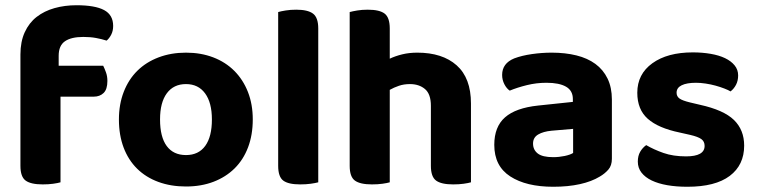

<svg xmlns="http://www.w3.org/2000/svg" viewBox="-20 -697 2894 733"><path d="M204 -446H374Q379 -436 384.5 -421Q390 -406 390 -388Q390 -356 375.5 -342Q361 -328 338 -328H211V-1Q201 2 183 4.5Q165 7 143 7Q98 7 78 -7.5Q58 -22 58 -64V-489Q58 -538 74.5 -574Q91 -610 120 -632.5Q149 -655 188 -666Q227 -677 272 -677Q343 -677 377.5 -658.5Q412 -640 412 -598Q412 -579 404.5 -564.5Q397 -550 387 -542Q368 -548 346.5 -552Q325 -556 298 -556Q252 -556 228 -539.5Q204 -523 204 -484Z M690 15Q632 15 584.5 -2.5Q537 -20 503.5 -53Q470 -86 452 -133.5Q434 -181 434 -241Q434 -299 452.5 -346.5Q471 -394 504.5 -427Q538 -460 585.5 -478Q633 -496 690 -496Q747 -496 794 -478Q841 -460 874.5 -426.5Q908 -393 926.5 -346Q945 -299 945 -241Q945 -182 927 -134.5Q909 -87 875.5 -54Q842 -21 795 -3Q748 15 690 15ZM591 -241Q591 -174 616.5 -139.5Q642 -105 690 -105Q738 -105 763.5 -140Q789 -175 789 -241Q789 -305 763 -340.5Q737 -376 690 -376Q643 -376 617 -341Q591 -306 591 -241Z M1042 -64V-651Q1052 -654 1070.5 -657Q1089 -660 1111 -660Q1155 -660 1175 -645Q1195 -630 1195 -588V-1Q1184 2 1166 4.5Q1148 7 1126 7Q1081 7 1061.5 -7.5Q1042 -22 1042 -64Z M1468 -1Q1458 2 1440 4.5Q1422 7 1400 7Q1355 7 1335 -7.5Q1315 -22 1315 -64V-651Q1326 -654 1344 -657Q1362 -660 1384 -660Q1429 -660 1448.5 -645Q1468 -630 1468 -588V-473Q1489 -483 1515.5 -489.5Q1542 -496 1573 -496Q1669 -496 1723.5 -447.5Q1778 -399 1778 -302V-1Q1768 2 1750 4.5Q1732 7 1710 7Q1665 7 1645 -7.5Q1625 -22 1625 -64V-293Q1625 -338 1602.5 -357Q1580 -376 1545 -376Q1522 -376 1503 -369.5Q1484 -363 1468 -354V-1Z M2168 -113V-205L2086 -198Q2054 -195 2034.5 -183.5Q2015 -172 2015 -149Q2015 -125 2033 -111Q2051 -97 2092 -97Q2114 -97 2135.5 -101.5Q2157 -106 2168 -113ZM2316 -317V-91Q2316 -65 2302.5 -49.5Q2289 -34 2270 -23Q2239 -4 2194 6Q2149 16 2092 16Q1989 16 1928 -23.5Q1867 -63 1867 -144Q1867 -213 1908 -249Q1949 -285 2034 -294L2167 -308V-319Q2167 -351 2141 -366Q2115 -381 2066 -381Q2028 -381 1991.5 -372Q1955 -363 1926 -351Q1914 -359 1905.5 -375.5Q1897 -392 1897 -411Q1897 -455 1943 -474Q1972 -485 2010.5 -490.5Q2049 -496 2086 -496Q2138 -496 2180.5 -485.5Q2223 -475 2253 -453Q2283 -431 2299.5 -397Q2316 -363 2316 -317Z M2604 16Q2562 16 2527.5 10Q2493 4 2468 -8Q2443 -20 2429 -38Q2415 -56 2415 -80Q2415 -102 2424 -117.5Q2433 -133 2447 -143Q2476 -126 2513 -113Q2550 -100 2599 -100Q2670 -100 2670 -140Q2670 -157 2657.5 -166Q2645 -175 2615 -182L2575 -191Q2493 -208 2453 -243.5Q2413 -279 2413 -343Q2413 -414 2470.5 -455.5Q2528 -497 2625 -497Q2661 -497 2693 -491.5Q2725 -486 2748 -475Q2771 -464 2784.5 -447.5Q2798 -431 2798 -409Q2798 -389 2790 -373.5Q2782 -358 2769 -348Q2761 -353 2745.5 -359Q2730 -365 2712 -370Q2694 -375 2674 -378Q2654 -381 2637 -381Q2602 -381 2582.5 -371.5Q2563 -362 2563 -343Q2563 -329 2574 -321Q2585 -313 2614 -306L2652 -297Q2743 -277 2782 -239Q2821 -201 2821 -141Q2821 -67 2766 -25.5Q2711 16 2604 16Z"/></svg>

Font: Baloo 2 Latin
Style: Bold
Weight: 400
Designer: Sarang Kulkarni and Ek Type
Foundry: Ek Type
Version: Version 1.001